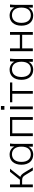

<svg xmlns="http://www.w3.org/2000/svg" viewBox="1712 -2452 748 4213"><g transform="rotate(-90 2086.5 -346.0)"><path d="M84 0H145V-235H232C295 -235 320 -220 357 -157L452 0H519L416 -170C375 -237 349 -263 311 -274L491 -501H423L249 -284H145V-501H84Z M800 8C879 8 944 -30 974 -94V0H1035V-389C1035 -425 1039 -463 1043 -501H984L976 -404C947 -470 881 -510 800 -510C665 -510 578 -412 578 -251C578 -89 665 8 800 8ZM808 -44C706 -44 640 -116 640 -251C640 -385 706 -458 808 -458C910 -458 975 -385 975 -251C975 -116 910 -44 808 -44Z M1206 0H1267V-451H1563V0H1624V-501H1206Z M1795 0H1856V-501H1795ZM1785 -624H1867V-700H1785Z M2135 0H2196V-451H2383V-501H1948V-451H2135Z M2663 8C2742 8 2807 -30 2837 -94V0H2898V-389C2898 -425 2902 -463 2906 -501H2847L2839 -404C2810 -470 2744 -510 2663 -510C2528 -510 2441 -412 2441 -251C2441 -89 2528 8 2663 8ZM2671 -44C2569 -44 2503 -116 2503 -251C2503 -385 2569 -458 2671 -458C2773 -458 2838 -385 2838 -251C2838 -116 2773 -44 2671 -44Z M3069 0H3130V-234H3429V0H3490V-501H3429V-285H3130V-501H3069Z M3851 8C3930 8 3995 -30 4025 -94V0H4086V-389C4086 -425 4090 -463 4094 -501H4035L4027 -404C3998 -470 3932 -510 3851 -510C3716 -510 3629 -412 3629 -251C3629 -89 3716 8 3851 8ZM3859 -44C3757 -44 3691 -116 3691 -251C3691 -385 3757 -458 3859 -458C3961 -458 4026 -385 4026 -251C4026 -116 3961 -44 3859 -44Z"/></g></svg>

Font: Poppy and Pepper Light
Style: Regular
Weight: 300
Designer: Thy Ha
Foundry: Thy Ha
Version: Version 0.001;Glyphs 3.2 (3227)